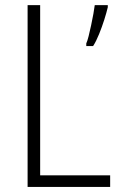

<svg xmlns="http://www.w3.org/2000/svg" viewBox="-20 -734 473 754"><path d="M88.4 0V-713.9H137.7V-45.4H412.6V0ZM403.3 -713.9V-705.6Q398.4 -684.6 389.4 -656.2Q380.4 -627.9 369.1 -600.1Q357.9 -572.3 345.7 -553.2H318.8V-563.5Q323.2 -572.8 328.1 -592.3Q333 -611.8 337.9 -635Q342.8 -658.2 346.7 -679.4Q350.6 -700.7 352.1 -713.9Z"/></svg>

Font: Open Sans SemiCondensed Light
Style: Regular
Weight: 300
Width: 4
Designer: Monotype Design Team
Foundry: Monotype Imaging Inc.
Version: Version 3.000